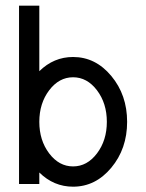

<svg xmlns="http://www.w3.org/2000/svg" viewBox="-20 -665 528 694"><path d="M244.1 -63.5Q294.9 -63.5 330.6 -110.6Q366.2 -157.7 366.2 -224.6Q366.2 -291.5 330.6 -338.6Q294.9 -385.7 244.1 -385.7Q193.4 -385.7 157.7 -338.6Q122.1 -291.5 122.1 -224.6Q122.1 -157.7 157.7 -110.6Q193.4 -63.5 244.1 -63.5ZM244.1 9.8Q174.3 9.8 122.1 -41.5V0H48.8V-644.5H122.1V-407.7Q174.3 -459 244.1 -459Q325.2 -459 382.3 -390.4Q439.5 -321.8 439.5 -224.6Q439.5 -127.4 382.3 -58.8Q325.2 9.8 244.1 9.8Z"/></svg>

Font: Catrinity
Style: Regular
Weight: 400
Designer: Alexander Lange
Foundry: High-Logic / Made with FontCreator
Version: Version 2.090;May 20, 2024;FontCreator 15.0.0.2974 64-bit